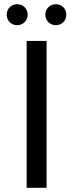

<svg xmlns="http://www.w3.org/2000/svg" viewBox="-20 -895 348 915"><path d="M202 0V-700H107V0ZM246 -775C274 -775 296 -796 296 -825C296 -854 274 -875 246 -875C219 -875 196 -854 196 -825C196 -796 219 -775 246 -775ZM62 -775C89 -775 112 -796 112 -825C112 -854 89 -875 62 -875C34 -875 12 -854 12 -825C12 -796 34 -775 62 -775Z"/></svg>

Font: Montserrat-Alt1 Med
Style: Regular
Weight: 500
Designer: Differentunic
Foundry: Differentunic
Version: Version 7.222